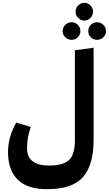

<svg xmlns="http://www.w3.org/2000/svg" viewBox="-20 -1123 773 1364"><path d="M622.5 -995.5Q604 -977 579 -977Q554 -977 535.5 -995.5Q517 -1014 517 -1040Q517 -1066 535.5 -1084.5Q554 -1103 579 -1103Q604 -1103 622.5 -1084.5Q641 -1066 641 -1040Q641 -1014 622.5 -995.5ZM489 -840Q463 -840 444 -858Q425 -876 425 -901Q425 -928 444 -946.5Q463 -965 489 -965Q515 -965 533 -946.5Q551 -928 551 -901Q551 -876 532.5 -858Q514 -840 489 -840ZM733 -901Q733 -876 714 -858Q695 -840 669 -840Q644 -840 625.5 -858Q607 -876 607 -901Q607 -928 625 -946.5Q643 -965 669 -965Q695 -965 714 -946.5Q733 -928 733 -901ZM512 -126V-766L645 -784V-130Q645 49 569.5 135Q494 221 314 221Q174 221 105.5 153Q37 85 37 -42Q37 -149 95 -252L199 -221Q172 -148 172 -70Q172 53 328 53Q429 53 470.5 14Q512 -25 512 -126Z"/></svg>

Font: FiraGO ExtraBold
Style: Regular
Weight: 800
Designer: bBox Type
Foundry: bBox Type GmbH
Version: Version 1.001;PS 001.001;hotconv 1.0.88;makeotf.lib2.5.64775